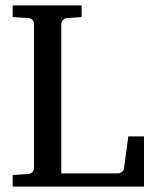

<svg xmlns="http://www.w3.org/2000/svg" viewBox="-20 -691 571 711"><path d="M513.2 0H26.9V-43L85 -46.9Q95.7 -47.9 100.8 -54.7Q106 -61.5 106 -68.8V-602.1Q106 -609.4 100.8 -616.5Q95.7 -623.5 85 -624L26.9 -627.9V-670.9H282.2V-627.9L229 -624Q218.3 -623.5 212.6 -616.5Q207 -609.4 207 -602.1V-48.8H417Q423.8 -48.8 431.2 -54.2Q438.5 -59.6 439 -65.9L455.1 -186H513.2Z"/></svg>

Font: Abyssinica SIL
Style: Regular
Weight: 400
Designer: Victor Gaultney and Lorna Evans
Foundry: SIL International
Version: Version 2.100